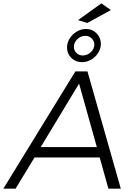

<svg xmlns="http://www.w3.org/2000/svg" viewBox="-67 -1126 799 1146"><path d="M580 0 528 -186H139L26 0H-47L383 -700H455L654 0ZM176 -248H511L405 -627ZM535 -864Q535 -836 519 -810.5Q503 -785 477 -770Q451 -755 422 -755Q384 -755 358.5 -780.5Q333 -806 333 -842Q333 -871 349 -896.5Q365 -922 391 -937.5Q417 -953 446 -953Q484 -953 509.5 -927Q535 -901 535 -864ZM374 -847Q374 -825 389 -810Q404 -795 427 -795Q454 -795 475 -814.5Q496 -834 496 -860Q496 -881 480.5 -896.5Q465 -912 441 -912Q415 -912 394.5 -892Q374 -872 374 -847ZM538 -1106 595 -1066 454 -989 399 -1006Z"/></svg>

Font: Gontserrat Light
Style: Italic
Weight: 300
Italic angle: -11.3°
Designer: Julieta Ulanovsky
Foundry: Julieta Ulanovsky
Version: Version 6.001